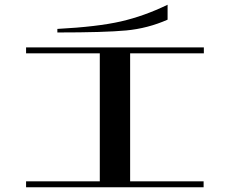

<svg xmlns="http://www.w3.org/2000/svg" viewBox="-20 -790 970 810"><path d="M529 0H401V-590H529ZM839 -25V0H507V-25ZM423 0H90V-25H423ZM90 -565V-590H428V-565ZM840 -590V-565H507V-590ZM687 -770Q588 -722 489.5 -699.5Q391 -677 222 -668V-653Q421 -653 512 -661.5Q603 -670 687 -707Z"/></svg>

Font: Solide Mirage
Style: Mono
Weight: 400
Width: 6
Designer: Jérémy Landes
Foundry: Velvetyne Type Foundry
Version: Version 1.1